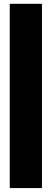

<svg xmlns="http://www.w3.org/2000/svg" viewBox="-20 -879 267 990"><path d="M196.3 90.8H30.3V-859.4H196.3Z"/></svg>

Font: Anton
Style: Regular
Weight: 400
Designer: Vernon Adams, Tural Alisoy
Foundry: Vernon Adams
Version: Version 2.300